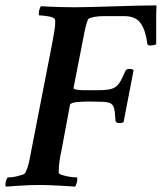

<svg xmlns="http://www.w3.org/2000/svg" viewBox="-29 -688 601 713"><path d="M248 -661Q270 -661 310 -662Q350 -663 394.5 -664.5Q439 -666 482 -667Q525 -668 552 -668Q551 -649 551 -630.5Q551 -612 551 -594V-524Q549 -522 542 -520.5Q535 -519 530 -519Q518 -519 518 -526Q512 -575 493.5 -601.5Q475 -628 434 -628H354Q348 -628 339.5 -627.5Q331 -627 322.5 -625.5Q314 -624 307.5 -622Q301 -620 298 -616Q293 -605 289 -588.5Q285 -572 281 -550L244 -361Q244 -357 256 -355Q268 -353 283 -353H332Q358 -353 374 -355.5Q390 -358 400.5 -365.5Q411 -373 419 -387.5Q427 -402 437 -425Q440 -432 451 -432Q464 -432 467 -427L430 -235Q426 -231 413 -231Q402 -231 400 -239Q399 -258 397.5 -270Q396 -282 393.5 -289Q391 -296 388 -299Q385 -302 382 -304Q374 -309 351 -310Q328 -311 302 -311Q292 -311 280 -310.5Q268 -310 257.5 -309Q247 -308 239.5 -305.5Q232 -303 231 -299L200 -133Q195 -111 192 -90Q189 -69 189 -47Q190 -42 199 -39Q208 -36 219.5 -33.5Q231 -31 242 -30Q253 -29 257 -29Q258 -28 258 -23Q258 -16 255.5 -7.5Q253 1 250 5Q237 4 219.5 3Q202 2 184 1Q166 0 149 -0.5Q132 -1 118 -1Q86 -1 53 1Q20 3 -7 5Q-9 3 -9 -2Q-9 -8 -6.5 -16.5Q-4 -25 -1 -29Q4 -29 14 -30Q24 -31 34.5 -33.5Q45 -36 54 -39Q63 -42 65 -47Q73 -61 78 -83Q83 -105 88 -133L165 -528Q169 -551 172.5 -570.5Q176 -590 176 -604Q176 -606 176 -609.5Q176 -613 175 -615Q174 -620 166.5 -623Q159 -626 149.5 -627.5Q140 -629 130.5 -630Q121 -631 116 -631Q115 -632 115 -637Q115 -644 117.5 -653Q120 -662 123 -665Q153 -663 186 -662Q219 -661 248 -661Z"/></svg>

Font: Vermiglione SemiBold
Style: Italic
Weight: 600
Italic angle: -11°
Version: Version 1.000